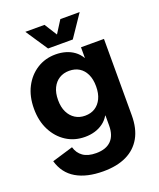

<svg xmlns="http://www.w3.org/2000/svg" viewBox="-167 -826 944 1139"><g transform="rotate(-20 304.5 -256.0)"><path d="M286 212Q182 212 115.5 173Q49 134 26 54L159 14Q170 53 200.5 74.5Q231 96 283 96Q345 96 377.5 63.5Q410 31 410 -32V-95H408Q393 -69 369 -51.5Q345 -34 316 -25.5Q287 -17 254 -17Q188 -17 136.5 -50Q85 -83 55 -141.5Q25 -200 25 -277Q25 -355 55 -413Q85 -471 137 -504Q189 -537 255 -537Q288 -537 317.5 -528.5Q347 -520 371 -502.5Q395 -485 411 -458H412V-525H557V-43Q557 41 525 97.5Q493 154 433 183Q373 212 286 212ZM297 -135Q334 -135 360.5 -152Q387 -169 402 -200.5Q417 -232 417 -277Q417 -322 402 -353.5Q387 -385 360.5 -401.5Q334 -418 297 -418Q262 -418 235 -401.5Q208 -385 192.5 -353.5Q177 -322 177 -277Q177 -232 192.5 -200.5Q208 -169 235 -152Q262 -135 297 -135ZM226 -585 133 -724H254L333 -599H275L354 -724H476L382 -585Z"/></g></svg>

Font: TikTok Sans 24pt
Style: Bold
Weight: 700
Version: Version 4.000